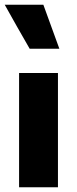

<svg xmlns="http://www.w3.org/2000/svg" viewBox="-21 -795 327 815"><path d="M-1 -775H163L231 -588H105Q78 -634 51.5 -681.5Q25 -729 -1 -775ZM225 -485V0H60V-485Z"/></svg>

Font: Palanquin Dark SemiBold
Style: Regular
Weight: 600
Designer: Pria Ravichandran
Version: Version 1.001